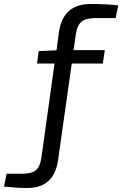

<svg xmlns="http://www.w3.org/2000/svg" viewBox="-140 -737 610 958"><path d="M437 -647H339Q290 -647 267.5 -629.5Q245 -612 238 -563L227 -487H383L373 -420H218L150 60Q131 201 -4 201Q-56 201 -120 194L-107 130H-31Q17 130 38.5 113Q60 96 67 47L132 -420H45L53 -482L142 -486L154 -576Q174 -717 312 -717Q397 -717 450 -710Z"/></svg>

Font: Exo 2.0
Style: Italic
Weight: 400
Italic angle: -8°
Designer: Natanael Gama
Version: Version 1.001;PS 001.001;hotconv 1.0.70;makeotf.lib2.5.58329